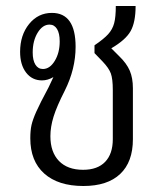

<svg xmlns="http://www.w3.org/2000/svg" viewBox="-20 -610 539 640"><path d="M423 -316V-146Q423 -70 380.5 -30Q338 10 258 10Q174 10 127.5 -31.5Q81 -73 81 -149Q81 -175 85 -193Q89 -211 101 -238Q113 -265 142 -319Q155 -346 158 -353Q139 -342 120 -342Q87 -342 67 -368Q47 -394 47 -437Q47 -493 77 -530Q107 -567 153 -567Q232 -567 232 -454Q232 -380 196 -308Q169 -255 158.5 -221Q148 -187 148 -156Q148 -103 176.5 -73.5Q205 -44 257 -44Q305 -44 330.5 -70.5Q356 -97 356 -146V-310Q356 -347 349.5 -365Q343 -383 322 -405L295 -433V-459Q326 -480 340.5 -496Q355 -512 360.5 -532.5Q366 -553 366 -590H432Q432 -536 415.5 -506.5Q399 -477 351 -449L377 -423Q402 -399 412.5 -374.5Q423 -350 423 -316ZM179 -472Q179 -499 170 -513.5Q161 -528 145 -528Q122 -528 105.5 -501Q89 -474 89 -435Q89 -409 98 -394.5Q107 -380 123 -380Q146 -380 162.5 -407Q179 -434 179 -472Z"/></svg>

Font: KoHo
Style: Regular
Weight: 400
Version: Version 1.000; ttfautohint (v1.6)